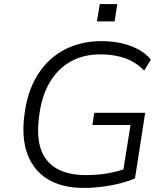

<svg xmlns="http://www.w3.org/2000/svg" viewBox="-20 -915 819 943"><path d="M392 8Q285 8 214.5 -35Q144 -78 114.5 -158.5Q85 -239 100 -352Q111 -439 142.5 -506Q174 -573 223.5 -619Q273 -665 337.5 -689Q402 -713 478 -713Q532 -713 577.5 -702.5Q623 -692 660 -672Q697 -652 721 -622L688 -568Q648 -610 594.5 -629Q541 -648 472 -648Q391 -648 327.5 -613Q264 -578 224 -510Q184 -442 172 -343Q152 -197 212 -126Q272 -55 401 -55Q461 -55 514 -64.5Q567 -74 610 -92L580 -44L621 -301H434L443 -361H693L643 -39Q614 -26 572 -15Q530 -4 483.5 2Q437 8 392 8ZM456 -810 470 -895H556L543 -810Z"/></svg>

Font: Nunito Sans 7pt Light
Style: Italic
Weight: 300
Italic angle: -9°
Designer: Vernon Adams
Foundry: Vernon Adams
Version: Version 3.101;gftools[0.9.27]